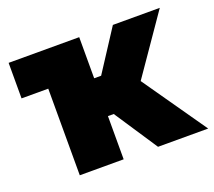

<svg xmlns="http://www.w3.org/2000/svg" viewBox="-95 -652 868 777"><g transform="rotate(-20 339.0 -263.0)"><path d="M125 0V-373H10V-526H314V-349H344L459 -526H661L487 -274L678 0H462L339 -186H314V0Z"/></g></svg>

Font: Raleway Black
Style: Regular
Weight: 900
Designer: Matt McInerney, Pablo Impallari, Rodrigo Fuenzalida
Foundry: Matt McInerney, Pablo Impallari, Rodrigo Fuenzalida
Version: Version 4.026